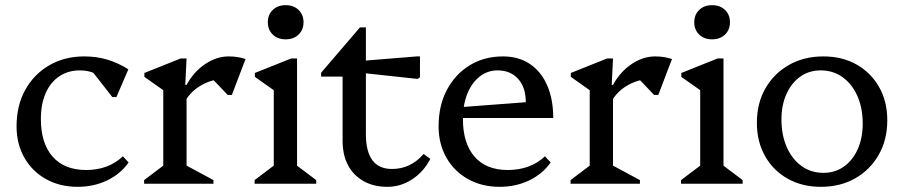

<svg xmlns="http://www.w3.org/2000/svg" viewBox="-20 -710 3493 742"><path d="M280 12Q211 12 157.5 -18Q104 -48 74 -101Q44 -154 44 -222Q44 -302 77.5 -362.5Q111 -423 170 -457.5Q229 -492 306 -492Q353 -492 395 -479.5Q437 -467 476 -442L430 -335H414L310 -468H389V-393Q352 -438 289 -438Q243 -438 209 -415Q175 -392 156.5 -350Q138 -308 138 -250Q138 -156 183.5 -104.5Q229 -53 313 -53Q399 -53 455 -106L477 -82Q445 -37 393.5 -12.5Q342 12 280 12Z M537 0V-14L627 -82L611 -54V-394L654 -331L538 -413V-428L678 -484H701L696 -382H701V-52L686 -78L805 -14V0ZM695 -318 686 -382H701Q729 -433 773 -462.5Q817 -492 864 -492Q898 -492 929 -482L876 -343H860L775 -432L856 -406Q805 -406 761.5 -382.5Q718 -359 695 -318Z M964 0V-14L1054 -82L1038 -54V-394L1081 -331L965 -413V-428L1105 -484H1128V-52L1113 -81L1202 -14V0ZM1084 -558Q1053 -558 1034 -576.5Q1015 -595 1015 -624Q1015 -653 1034 -671.5Q1053 -690 1084 -690Q1115 -690 1134 -671.5Q1153 -653 1153 -624Q1153 -595 1134 -576.5Q1115 -558 1084 -558Z M1477 12Q1424 12 1385 -10Q1346 -32 1325 -71.5Q1304 -111 1304 -166V-469L1347 -414H1221V-429L1371 -604H1394V-192Q1394 -125 1419 -91Q1444 -57 1495 -57Q1567 -57 1617 -115L1643 -96Q1618 -47 1573.5 -17.5Q1529 12 1477 12ZM1594 -405 1381 -428V-475L1591 -492H1603V-411Z M1911 12Q1842 12 1788.5 -18Q1735 -48 1705 -101Q1675 -154 1675 -222Q1675 -302 1707 -362.5Q1739 -423 1795 -457.5Q1851 -492 1924 -492Q1984 -492 2027.5 -463Q2071 -434 2094.5 -380.5Q2118 -327 2118 -254H1735V-294L2012 -315Q2012 -372 1982.5 -405Q1953 -438 1903 -438Q1864 -438 1833.5 -414Q1803 -390 1786 -347.5Q1769 -305 1769 -250Q1769 -156 1814 -104.5Q1859 -53 1942 -53Q2030 -53 2086 -106L2108 -82Q2076 -37 2024.5 -12.5Q1973 12 1911 12Z M2185 0V-14L2275 -82L2259 -54V-394L2302 -331L2186 -413V-428L2326 -484H2349L2344 -382H2349V-52L2334 -78L2453 -14V0ZM2343 -318 2334 -382H2349Q2377 -433 2421 -462.5Q2465 -492 2512 -492Q2546 -492 2577 -482L2524 -343H2508L2423 -432L2504 -406Q2453 -406 2409.5 -382.5Q2366 -359 2343 -318Z M2612 0V-14L2702 -82L2686 -54V-394L2729 -331L2613 -413V-428L2753 -484H2776V-52L2761 -81L2850 -14V0ZM2732 -558Q2701 -558 2682 -576.5Q2663 -595 2663 -624Q2663 -653 2682 -671.5Q2701 -690 2732 -690Q2763 -690 2782 -671.5Q2801 -653 2801 -624Q2801 -595 2782 -576.5Q2763 -558 2732 -558Z M3152 12Q3080 12 3024 -19.5Q2968 -51 2936.5 -107Q2905 -163 2905 -235Q2905 -311 2938 -368.5Q2971 -426 3029 -459Q3087 -492 3162 -492Q3235 -492 3290.5 -460.5Q3346 -429 3377.5 -373.5Q3409 -318 3409 -245Q3409 -170 3376 -112Q3343 -54 3285.5 -21Q3228 12 3152 12ZM3162 -42Q3207 -42 3241 -66Q3275 -90 3294.5 -133Q3314 -176 3314 -232Q3314 -293 3293.5 -339Q3273 -385 3236.5 -411.5Q3200 -438 3152 -438Q3107 -438 3073 -414Q3039 -390 3019.5 -347Q3000 -304 3000 -248Q3000 -188 3020.5 -141.5Q3041 -95 3077.5 -68.5Q3114 -42 3162 -42Z"/></svg>

Font: Platypi Light
Style: Regular
Weight: 300
Designer: David Sargent
Foundry: Bolt Cutter Type
Version: Version 1.200